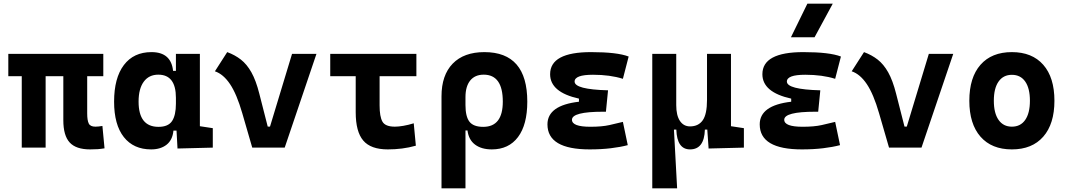

<svg xmlns="http://www.w3.org/2000/svg" viewBox="-20 -815 5899 1060"><path d="M477.5 9.8Q399.4 9.8 364.5 -28.6Q329.6 -66.9 329.6 -151.4V-394.5H231.9V0H100.1V-394.5H25.9V-517.6H550.3V-394.5H461.4V-189Q461.4 -150.4 470 -133.1Q478.5 -115.7 506.8 -115.7Q515.1 -115.7 524.2 -116.7Q533.2 -117.7 545.4 -119.6L557.1 3.9Q536.6 7.3 520 8.5Q503.4 9.8 477.5 9.8Z M814.5 9.8Q717.3 9.8 663.6 -58.3Q609.9 -126.5 609.9 -253.9Q609.9 -384.3 663.8 -455.8Q717.8 -527.3 816.4 -527.3Q924.8 -527.3 935.5 -423.8H951.2V-517.6H1083.5V-118.2L1154.8 -107.4V0L960 4.9L954.6 -93.8H937.5Q932.6 -42 899.7 -16.1Q866.7 9.8 814.5 9.8ZM951.2 -242.7V-274.9Q951.2 -402.8 854 -402.8Q802.2 -402.8 773.7 -364Q745.1 -325.2 745.1 -253.9Q745.1 -114.7 855 -114.7Q908.7 -114.7 929.9 -146.7Q951.2 -178.7 951.2 -242.7Z M1372.6 0 1317.4 -190.4Q1287.1 -295.4 1250 -350.6Q1212.9 -405.8 1166.5 -421.4L1234.4 -527.3Q1276.9 -511.7 1309.8 -486.1Q1342.8 -460.4 1367.9 -415.8Q1393.1 -371.1 1411.6 -297.9L1458 -116.2H1470.7L1592.3 -517.6H1727.1L1551.8 0Z M2121.1 9.8Q2026.9 9.8 1985.4 -39.1Q1943.8 -87.9 1943.8 -195.3V-394.5H1803.2V-517.6H2278.8V-394.5H2075.7V-232.9Q2075.7 -171.4 2091.3 -143.6Q2106.9 -115.7 2160.2 -115.7Q2180.2 -115.7 2207.3 -120.4Q2234.4 -125 2264.2 -134.3L2275.9 -10.7Q2238.3 0 2199.5 4.9Q2160.6 9.8 2121.1 9.8Z M2695.3 9.8Q2638.2 9.8 2602.8 -16.6Q2567.4 -43 2561 -94.7H2549.8V224.6H2417.5V-283.2Q2417.5 -399.9 2479.2 -463.6Q2541 -527.3 2654.3 -527.3Q2891.1 -527.3 2891.1 -253.9Q2891.1 -126.5 2839.8 -58.3Q2788.6 9.8 2695.3 9.8ZM2549.8 -234.9Q2549.8 -171.4 2571.8 -143.1Q2593.8 -114.7 2647.9 -114.7Q2755.9 -114.7 2755.9 -253.9Q2755.9 -402.8 2650.4 -402.8Q2602.1 -402.8 2575.9 -370.4Q2549.8 -337.9 2549.8 -278.8Z M3235.4 9.8Q3002.4 9.8 3002.4 -128.4Q3002.4 -233.4 3176.3 -253.4V-270.5Q3017.1 -305.7 3017.1 -405.3Q3017.1 -527.3 3243.2 -527.3Q3387.7 -527.3 3450.7 -502.9L3418.9 -379.9Q3348.1 -402.3 3253.9 -402.3Q3152.3 -402.3 3152.3 -364.7Q3152.3 -321.3 3336.9 -316.4L3325.2 -198.2H3309.6Q3137.7 -198.2 3137.7 -153.8Q3137.7 -115.2 3239.3 -115.2Q3302.7 -115.2 3344.5 -124.5Q3386.2 -133.8 3418.9 -142.1L3445.8 -13.7Q3405.3 -2.9 3352.3 3.4Q3299.3 9.8 3235.4 9.8Z M3789.6 9.8Q3717.3 9.8 3713.9 -99.6H3700.7L3718.3 224.6H3581.1V-517.6H3713.4V-234.4Q3713.4 -178.2 3733.6 -147.7Q3753.9 -117.2 3789.6 -117.2Q3835.9 -117.2 3859.6 -150.9Q3883.3 -184.6 3883.3 -263.7V-517.6H4015.6V-118.2L4086.9 -107.4V0L3892.1 4.9L3884.8 -99.6H3871.6Q3868.2 9.8 3789.6 9.8Z M4407.2 9.8Q4174.3 9.8 4174.3 -128.4Q4174.3 -233.4 4348.1 -253.4V-270.5Q4189 -305.7 4189 -405.3Q4189 -527.3 4415 -527.3Q4559.6 -527.3 4622.6 -502.9L4590.8 -379.9Q4520 -402.3 4425.8 -402.3Q4324.2 -402.3 4324.2 -364.7Q4324.2 -321.3 4508.8 -316.4L4497.1 -198.2H4481.4Q4309.6 -198.2 4309.6 -153.8Q4309.6 -115.2 4411.1 -115.2Q4474.6 -115.2 4516.4 -124.5Q4558.1 -133.8 4590.8 -142.1L4617.7 -13.7Q4577.1 -2.9 4524.2 3.4Q4471.2 9.8 4407.2 9.8ZM4346.7 -609.4 4437.5 -794.9H4577.6L4477.1 -609.4Z M4888.2 0 4833 -190.4Q4802.7 -295.4 4765.6 -350.6Q4728.5 -405.8 4682.1 -421.4L4750 -527.3Q4792.5 -511.7 4825.4 -486.1Q4858.4 -460.4 4883.5 -415.8Q4908.7 -371.1 4927.2 -297.9L4973.6 -116.2H4986.3L5107.9 -517.6H5242.7L5067.4 0Z M5566.4 9.8Q5454.6 9.8 5393.1 -60.5Q5331.5 -130.9 5331.5 -258.8Q5331.5 -387.2 5393.1 -457.3Q5454.6 -527.3 5566.4 -527.3Q5678.2 -527.3 5739.7 -457.3Q5801.3 -387.2 5801.3 -258.8Q5801.3 -130.9 5739.7 -60.5Q5678.2 9.8 5566.4 9.8ZM5566.4 -115.7Q5614.3 -115.7 5640.1 -153.1Q5666 -190.4 5666 -258.8Q5666 -327.6 5640.1 -364.7Q5614.3 -401.9 5566.4 -401.9Q5519 -401.9 5492.9 -364.7Q5466.8 -327.6 5466.8 -258.8Q5466.8 -190.4 5492.9 -153.1Q5519 -115.7 5566.4 -115.7Z"/></svg>

Font: Cascadia Mono PL
Style: Bold
Weight: 700
Monospace: yes
Designer: Aaron Bell
Foundry: Saja Typeworks
Version: Version 2404.023; ttfautohint (v1.8.4)